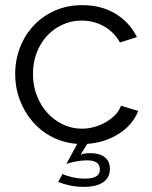

<svg xmlns="http://www.w3.org/2000/svg" viewBox="-20 -550 589 746"><path d="M223 126Q237 133 261 138.5Q285 144 311 144Q368 144 368 109Q368 89 354.5 81Q341 73 318 73Q297 73 274 77.5Q251 82 238 87L280 9Q227 5 183 -17.5Q139 -40 107 -77Q75 -114 57 -161.5Q39 -209 39 -262Q39 -317 58 -366Q77 -415 111.5 -451.5Q146 -488 194 -509Q242 -530 300 -530Q374 -530 429 -496.5Q484 -463 512 -406L446 -385Q424 -425 384.5 -447.5Q345 -470 297 -470Q257 -470 222.5 -454Q188 -438 162.5 -410.5Q137 -383 122.5 -345Q108 -307 108 -262Q108 -218 123 -179Q138 -140 164 -111.5Q190 -83 224.5 -66.5Q259 -50 298 -50Q323 -50 347.5 -57Q372 -64 393 -76.5Q414 -89 429 -105Q444 -121 450 -139L517 -119Q496 -65 442 -30.5Q388 4 319 9L293 51Q302 47 312.5 46Q323 45 331 45Q366 45 386.5 60.5Q407 76 407 106Q407 140 381 158Q355 176 305 176Q276 176 251 170.5Q226 165 206 157Z"/></svg>

Font: Oxford Sans
Style: Regular
Weight: 400
Designer: Matt McInerney, Pablo Impallari, Rodrigo Fuenzalida
Foundry: Matt McInerney, Pablo Impallari, Rodrigo Fuenzalida
Version: Version 3.000g; ttfautohint (v1.5) -l 8 -r 28 -G 28 -x 14 -D